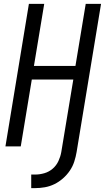

<svg xmlns="http://www.w3.org/2000/svg" viewBox="-20 -755 541 990"><path d="M141 215V145H162Q185 145 209 138Q233 131 252 114.5Q271 98 281.5 75Q292 52 296 29L358 -345H144L87 0H8L129 -735H208L155 -415H369L422 -735H501L375 29Q371 53 363 78Q355 103 340 125Q325 147 304.5 165Q284 183 260.5 194.5Q237 206 211.5 210.5Q186 215 161 215Z"/></svg>

Font: Iosevka Term Curly
Style: Italic
Weight: 400
Italic angle: -9°
Designer: Belleve Invis
Foundry: Belleve Invis
Version: Version 32.3.0